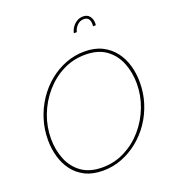

<svg xmlns="http://www.w3.org/2000/svg" viewBox="-162 -1040 1049 1167"><g transform="rotate(-20 363.0 -456.5)"><path d="M305 5Q238 5 190 -19Q142 -43 111.5 -84Q81 -125 66.5 -176.5Q52 -228 52 -284Q52 -353 72 -417Q92 -481 128.5 -535.5Q165 -590 214 -630Q263 -670 321.5 -692.5Q380 -715 443 -715Q510 -715 558 -690.5Q606 -666 637 -625Q668 -584 682.5 -532Q697 -480 697 -424Q697 -355 677 -291.5Q657 -228 620.5 -174Q584 -120 534.5 -80Q485 -40 427 -17.5Q369 5 305 5ZM308 -15Q386 -15 453.5 -49.5Q521 -84 571 -142Q621 -200 649 -273Q677 -346 677 -424Q677 -495 652.5 -557Q628 -619 576 -657Q524 -695 441 -695Q363 -695 296 -661Q229 -627 178.5 -568.5Q128 -510 100 -436.5Q72 -363 72 -285Q72 -214 96.5 -152.5Q121 -91 173 -53Q225 -15 308 -15ZM422 -841Q426 -861 438 -878.5Q450 -896 468.5 -907Q487 -918 508 -918Q537 -918 551 -899Q565 -880 565 -856Q565 -852 565 -848.5Q565 -845 564 -841H546Q546 -844 546.5 -847Q547 -850 547 -853Q547 -901 507 -901Q482 -901 464 -882.5Q446 -864 441 -841Z"/></g></svg>

Font: Raleway Thin Thin
Style: Italic
Weight: 250
Italic angle: -12°
Version: Version 4.026